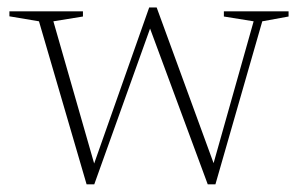

<svg xmlns="http://www.w3.org/2000/svg" viewBox="-20 -470 785 500"><path d="M640.5 -414.5 563 -427V-440.5H731.5V-427L663 -414.5L541 10H521L367.5 -404.5H374L225.5 10H205.5L81.5 -414.5L4.5 -427.5V-440.5H196V-427L119 -414.5L230 -27.5L216.5 -19.5L368.5 -450.5H388L541 -32H532.5Z"/></svg>

Font: Newsreader 16pt 16pt ExtraLight
Style: Regular
Weight: 250
Version: Version 1.003